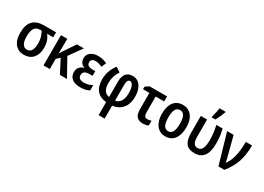

<svg xmlns="http://www.w3.org/2000/svg" viewBox="-13 -1760 4081 2973"><g transform="rotate(30 2028.0 -274.0)"><path d="M260 10Q157 10 99.5 -60Q42 -130 42 -258Q42 -403 108.5 -472Q175 -541 306 -541H520V-452H410Q480 -369 480 -240Q480 -126 422 -58Q364 10 260 10ZM262 -82Q314 -82 340 -126.5Q366 -171 366 -252Q366 -363 313 -452H291Q221 -452 188.5 -406.5Q156 -361 156 -259Q156 -173 182.5 -127.5Q209 -82 262 -82Z M853 -312 1027 0H901L778 -236L720 -182V0H607V-541H720V-404Q720 -325 716 -278H718Q738 -311 758 -341L893 -541H1017Z M1346 -240H1291Q1232 -240 1205 -219.5Q1178 -199 1178 -158Q1178 -120 1204.5 -100.5Q1231 -81 1280 -81Q1320 -81 1358 -92Q1396 -103 1427 -121V-26Q1395 -8 1356 1Q1317 10 1265 10Q1165 10 1115.5 -33Q1066 -76 1066 -149Q1066 -203 1094.5 -236Q1123 -269 1173 -282V-286Q1132 -300 1110 -331.5Q1088 -363 1088 -409Q1088 -475 1138.5 -513Q1189 -551 1271 -551Q1356 -551 1431 -512L1392 -429Q1333 -462 1277 -462Q1236 -462 1215 -445.5Q1194 -429 1194 -398Q1194 -359 1221 -341.5Q1248 -324 1302 -324H1346Z M1682 -495Q1613 -391 1613 -268Q1613 -103 1731 -83V-359Q1731 -454 1771 -502Q1811 -550 1889 -550Q1978 -550 2028.5 -477.5Q2079 -405 2079 -287Q2079 -157 2013.5 -80Q1948 -3 1839 7V240H1731V7Q1622 -2 1561.5 -71Q1501 -140 1501 -271Q1501 -422 1598 -549ZM1839 -361V-83Q1898 -89 1932 -142Q1966 -195 1966 -286Q1966 -367 1945.5 -414Q1925 -461 1890 -461Q1865 -461 1852 -437.5Q1839 -414 1839 -361Z M2504 -451H2352V-167Q2352 -82 2413 -82Q2448 -82 2484 -95V-9Q2466 0 2439 5.5Q2412 11 2385 11Q2314 11 2277 -29Q2240 -69 2240 -161V-451H2127V-499L2194 -541H2504Z M2784 10Q2718 10 2669.5 -25Q2621 -60 2595 -123.5Q2569 -187 2569 -272Q2569 -404 2625.5 -477.5Q2682 -551 2787 -551Q2886 -551 2944.5 -478Q3003 -405 3003 -272Q3003 -142 2946.5 -66Q2890 10 2784 10ZM2786 -82Q2839 -82 2864 -130Q2889 -178 2889 -272Q2889 -365 2864 -412Q2839 -459 2786 -459Q2733 -459 2708 -412Q2683 -365 2683 -271Q2683 -178 2708 -130Q2733 -82 2786 -82Z M3108 -242V-541H3220V-236Q3220 -160 3241.5 -122Q3263 -84 3312 -84Q3366 -84 3391 -133Q3416 -182 3416 -288Q3416 -353 3408.5 -412.5Q3401 -472 3386 -541H3498Q3515 -469 3521.5 -414Q3528 -359 3528 -287Q3528 9 3309 9Q3199 9 3153.5 -53Q3108 -115 3108 -242ZM3264 -620Q3273 -649 3285 -703.5Q3297 -758 3301 -788H3408V-777Q3395 -739 3374 -692Q3353 -645 3331 -606H3264Z M3694 -541 3775 -232Q3797 -149 3804 -107H3807Q3912 -243 3912 -541H4024Q4024 -377 3982 -249Q3940 -121 3841 0H3735L3578 -541Z"/></g></svg>

Font: Noto Sans Display Medium Narrow
Style: Regular
Weight: 500
Width: 4
Designer: Monotype Design team
Foundry: Monotype Imaging Inc.
Version: Version 1.000